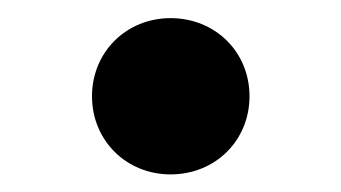

<svg xmlns="http://www.w3.org/2000/svg" viewBox="-20 -453 384 216"><path d="M171.9 -256.8C222.2 -256.8 260.7 -294.9 260.7 -344.7C260.7 -394.5 222.2 -432.6 171.9 -432.6C122.1 -432.6 83.5 -394.5 83.5 -344.7C83.5 -294.9 122.1 -256.8 171.9 -256.8Z"/></svg>

Font: Raveo
Style: Bold
Weight: 700
Designer: Jakub Foglar, Rasmus Andersson (Inter)
Foundry: Jakubfoglar.com
Version: Version 1.100;Glyphs 3.2.3 (3260)